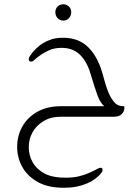

<svg xmlns="http://www.w3.org/2000/svg" viewBox="-20 -544 650 895"><path d="M275 -524Q291 -524 301.5 -513.5Q312 -503 312 -487Q312 -471 301.5 -459.5Q291 -448 275 -448Q259 -448 248.5 -459.5Q238 -471 238 -487Q238 -503 248.5 -513.5Q259 -524 275 -524ZM114 142Q114 178 131 210Q148 242 182.5 262Q217 282 269 284Q297 285 321 282.5Q345 280 372 271Q404 260 438 241Q444 238 449 238Q458 238 458 247Q458 256 453 261Q443 275 425 288.5Q407 302 388 310Q360 322 331.5 327Q303 332 264 331Q198 329 152.5 302.5Q107 276 83.5 233.5Q60 191 60 141Q60 89 84 46Q108 3 154 -23Q200 -49 266 -49H466Q448 -63 434.5 -99.5Q421 -136 403 -197Q387 -254 354 -287.5Q321 -321 267 -321Q234 -321 208.5 -309.5Q183 -298 160 -281Q154 -277 148 -271.5Q142 -266 136 -261Q132 -258 129.5 -257.5Q127 -257 125 -257Q114 -257 114 -268Q114 -273 116 -276.5Q118 -280 119 -282Q131 -301 147 -316.5Q163 -332 179 -342Q199 -354 221 -361Q243 -368 274 -368Q346 -368 390.5 -324.5Q435 -281 457 -204Q471 -150 484 -117Q497 -84 516 -64Q530 -49 555 -49Q560 -49 560 -44Q560 -24 547.5 -12Q535 0 512 0H266Q217 0 183 20.5Q149 41 131.5 73Q114 105 114 142Z"/></svg>

Font: Zain Light
Style: Regular
Weight: 300
Designer: Zain,Boutros
Foundry: Mobile Telecommunications Company (Zain), 2024
Version: Version 1.51; ttfautohint (v1.8.4)